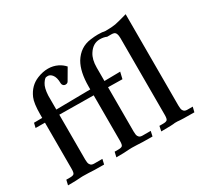

<svg xmlns="http://www.w3.org/2000/svg" viewBox="-140 -909 1205 1121"><g transform="rotate(-30 463.0 -348.5)"><path d="M90.3 -383.8 27.3 -384.3 34.7 -415.5 90.3 -416V-438.5Q90.3 -514.2 105 -547.9Q131.8 -609.9 189.9 -633.3Q227.1 -648.4 262.7 -648.4Q296.9 -648.4 326.7 -633.8Q350.6 -622.1 369.1 -601.6L325.7 -527.3Q319.8 -516.1 306.6 -516.1Q296.4 -516.1 290.5 -522.7Q284.7 -529.3 284.7 -537.6Q284.7 -577.6 268.6 -596.7Q255.9 -611.8 240.7 -611.8Q239.3 -611.8 229.7 -611.1Q220.2 -610.4 204.3 -585.9Q188.5 -561.5 186 -510.7V-417L416.5 -419.9V-439Q416.5 -538.1 450.2 -595.7Q491.2 -662.1 564 -671.4Q592.3 -675.3 614.7 -675.3Q644 -675.3 664.6 -670.9Q708.5 -670.9 731.4 -675.3H731.9Q747.1 -677.7 814.9 -696.8V-80.1Q814.9 -57.1 820.3 -47.9Q825.7 -38.6 833 -36.1Q840.3 -33.7 848.1 -33.7H884.3L876 0Q790 0 763.2 -3.4H746.1Q729.5 0 652.8 0Q654.3 -8.8 659.7 -33.7H685.1Q703.6 -33.7 711.2 -39.8Q718.8 -45.9 718.8 -73.2V-591.3Q718.8 -627.9 701.2 -634.3Q693.4 -636.7 685.1 -636.7H655.8Q636.7 -645.5 609.9 -645.5Q564 -645.5 534.7 -599.6Q512.7 -565.9 512.7 -511.2V-420.9L619.6 -422.4L608.9 -377.4L512.7 -378.9V-80.1Q512.7 -57.1 518.1 -47.9Q523.4 -38.6 530.8 -36.1Q538.1 -33.7 545.9 -33.7H601.1Q594.7 -7.8 593.8 0Q515.6 0 490.7 -2.4Q468.3 -3.4 457 -3.4Q443.8 -3.4 439 -2.9Q412.1 0 350.1 0L357.9 -33.7H382.8Q401.9 -33.7 409.2 -39.8Q416.5 -45.9 416.5 -73.2V-379.9L186 -382.3V-79.6Q186 -57.1 191.7 -47.6Q197.3 -38.1 204.6 -35.6Q211.9 -33.2 219.7 -33.2H274.9L267.1 0.5Q189.5 0.5 164.6 -2Q145.5 -2.9 125 -2.9Q117.7 -2.9 112.8 -2.4Q85.9 0.5 23.9 0.5L31.7 -33.2H56.6Q75.7 -33.2 83 -39.3Q90.3 -45.4 90.3 -72.8Z"/></g></svg>

Font: Quaaykop
Style: Medium
Weight: 500
Designer: Tup Wanders
Foundry: Free font, DO NOT SELL
Version: Version 1.00;July 31, 2023;FontCreator 11.5.0.2430 64-bit